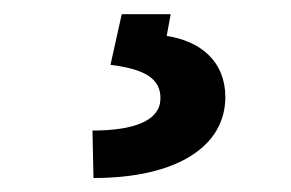

<svg xmlns="http://www.w3.org/2000/svg" viewBox="-20 -23 414 273"><path d="M112.9 230.1C231.9 230.1 300.8 185 300.4 114.3C300.1 64.6 265.6 35.5 217 28.1L222.7 -2.8H153.1L137.1 69.2C186.4 75.3 209.2 89.1 208.1 118.3C207 148.4 171.2 162.6 111.5 162.6Z"/></svg>

Font: Inter-Hewn
Style: Bold
Weight: 700
Designer: Rasmus Andersson
Foundry: rsms
Version: Version 3.012;git-f93a4a705